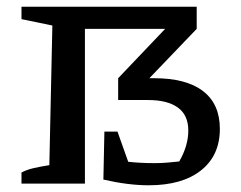

<svg xmlns="http://www.w3.org/2000/svg" viewBox="-20 -547 718 572"><path d="M288 -12 291 -155H330L362 -65Q399 -61 440 -61Q460 -61 478 -62.5Q496 -64 514 -66Q541 -113 541 -158Q541 -204 510 -226.5Q479 -249 421 -249H332V-314L472 -461H233V0H44V-33Q59 -41 77.5 -45.5Q96 -50 127 -55L136 -471L44 -490V-527H566V-461L425 -314H439Q535 -314 585 -275.5Q635 -237 635 -163Q635 -84 579 -39.5Q523 5 423 5Q362 5 288 -12Z"/></svg>

Font: Piazzolla SC Medium
Style: Regular
Weight: 500
Designer: Juan Pablo del Peral
Foundry: Huerta Tipografica
Version: Version 1.330